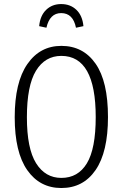

<svg xmlns="http://www.w3.org/2000/svg" viewBox="-20 -924 610 955"><path d="M284.2 -903.8Q330.1 -903.8 360.1 -875Q390.1 -846.2 395 -793.9L357.9 -786.1Q343.3 -858.9 284.2 -858.9Q227.5 -858.9 210.9 -786.1L174.8 -793.9Q179.7 -846.2 209.5 -875Q239.3 -903.8 284.2 -903.8ZM285.2 -695.8Q393.6 -695.8 455.3 -607.4Q517.1 -519 517.1 -341.8Q517.1 -168 455.6 -78.4Q394 11.2 285.2 11.2Q177.7 11.2 115.5 -77.9Q53.2 -167 53.2 -340.8Q53.2 -514.6 116 -605.2Q178.7 -695.8 285.2 -695.8ZM285.2 -646Q204.1 -646 158.9 -572Q113.8 -498 113.8 -340.8Q113.8 -185.5 159.4 -112.3Q205.1 -39.1 285.2 -39.1Q368.2 -39.1 412.1 -111.6Q456.1 -184.1 456.1 -341.8Q456.1 -646 285.2 -646Z"/></svg>

Font: Fira Sans Compressed Light
Style: Regular
Weight: 300
Width: 1
Designer: Carrois Corporate & Edenspiekermann AG
Foundry: Carrois Corporate GbR & Edenspiekermann AG
Version: Version 4.203;PS 004.203;hotconv 1.0.88;makeotf.lib2.5.64775